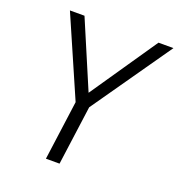

<svg xmlns="http://www.w3.org/2000/svg" viewBox="-131 -832 876 941"><g transform="rotate(20 307.0 -361.5)"><path d="M614 -723H536L298 -375L150 -723H74L254 -310L212 0H283L325 -309Z"/></g></svg>

Font: United Sans Light
Style: Italic
Weight: 300
Italic angle: -8°
Designer: Pablo Impallari, Rodrigo Fuenzalida (Modified by Dan O. Williams)
Version: Version 1.000;PS 001.000;hotconv 1.0.88;makeotf.lib2.5.64775